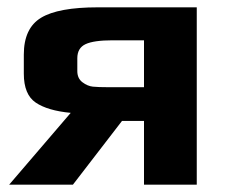

<svg xmlns="http://www.w3.org/2000/svg" viewBox="-20 -504 621 524"><path d="M179 0 313 -174H373V0H517V-484H247C175 -484 123.3 -474.5 92 -455.5C60.7 -436.5 45 -403 45 -355V-303C45 -265 55.8 -238.7 77.5 -224C99.2 -209.3 131 -200 173 -196L5 0ZM191 -345C191 -363.7 198.5 -376.5 213.5 -383.5C228.5 -390.5 253 -394 287 -394H373V-266H276C257.3 -266 243.2 -266.5 233.5 -267.5C223.8 -268.5 214.3 -272.5 205 -279.5C195.7 -286.5 191 -296.7 191 -310Z"/></svg>

Font: Play
Style: Bold
Weight: 700
Designer: Jonas Hecksher
Foundry: Jonas Hecksher, Playtypeª, e-types AS
Version: Version 1.002